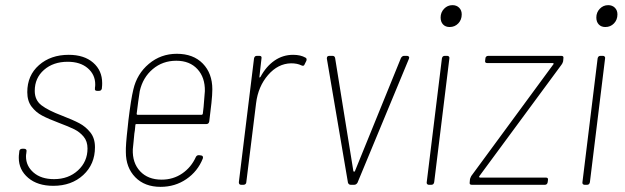

<svg xmlns="http://www.w3.org/2000/svg" viewBox="-20 -718 2428 746"><path d="M53 -105Q53 -115 54 -120L55 -130Q55 -134 58 -137Q61 -140 66 -140H74Q79 -140 81.5 -137Q84 -134 83 -130L82 -121Q81 -117 81 -110Q81 -73 110.5 -47.5Q140 -22 190 -22Q246 -22 283 -56Q320 -90 320 -141Q320 -169 305 -187Q290 -205 269 -215.5Q248 -226 208 -241Q168 -256 143.5 -269Q119 -282 102.5 -304Q86 -326 86 -360Q86 -425 131.5 -465Q177 -505 247 -505Q307 -505 342 -474.5Q377 -444 377 -395Q377 -384 376 -378V-375Q374 -365 365 -365H357Q347 -365 349 -375V-378Q350 -382 350 -390Q350 -428 321 -453Q292 -478 243 -478Q187 -478 151 -446.5Q115 -415 115 -365Q115 -329 141 -309Q167 -289 220 -269Q264 -252 288.5 -239Q313 -226 331 -203.5Q349 -181 349 -146Q349 -80 303.5 -38Q258 4 187 4Q126 4 89.5 -27Q53 -58 53 -105Z M741 -108Q745 -116 754 -115L762 -114Q771 -112 768 -102Q748 -52 704 -22Q660 8 604 8Q542 8 505.5 -29.5Q469 -67 469 -127Q468 -153 476 -222L479 -251Q489 -333 498 -370Q512 -431 558.5 -470Q605 -509 667 -509Q731 -509 768 -471Q805 -433 805 -371Q805 -350 801.5 -317.5Q798 -285 793 -246Q791 -236 782 -236H510Q506 -236 506 -232Q504 -208 502 -199Q501 -183 499 -167.5Q497 -152 496 -138Q494 -85 524.5 -52.5Q555 -20 608 -20Q653 -20 688 -44Q723 -68 741 -108ZM523 -364 517 -323 511 -276Q511 -272 515 -272H763Q767 -272 768 -276L771 -302L776 -364Q777 -417 747 -449.5Q717 -482 665 -482Q612 -482 573.5 -449.5Q535 -417 523 -364Z M1167 -494Q1170 -493 1171 -489Q1172 -485 1170 -481L1164 -469Q1161 -459 1151 -464Q1135 -472 1111 -472Q1060 -471 1021.5 -426.5Q983 -382 975 -317L937 -10Q937 -6 934 -3Q931 0 926 0H917Q908 0 908 -10L967 -491Q969 -501 978 -501H988Q998 -501 996 -491L988 -420Q987 -417 988.5 -417Q990 -417 992 -419Q1014 -460 1046.5 -482.5Q1079 -505 1119 -505Q1148 -505 1167 -494Z M1332 -8 1250 -490V-492Q1250 -501 1260 -501H1272Q1280 -501 1282 -493L1353 -53Q1354 -51 1356 -51Q1358 -51 1359 -53L1538 -493Q1543 -501 1550 -501H1561Q1566 -501 1568.5 -498Q1571 -495 1569 -490L1369 -8Q1364 0 1356 0H1343Q1335 0 1332 -8Z M1692 -650Q1692 -670 1705.5 -684Q1719 -698 1738 -698Q1754 -698 1764 -688Q1774 -678 1774 -662Q1774 -641 1760.5 -627Q1747 -613 1727 -613Q1711 -613 1701.5 -623Q1692 -633 1692 -650ZM1638 -10 1697 -491Q1699 -501 1708 -501H1718Q1722 -501 1724.5 -498Q1727 -495 1726 -491L1667 -10Q1665 0 1656 0H1646Q1642 0 1639.5 -3Q1637 -6 1638 -10Z M1805 -10 1806 -21Q1806 -24 1811 -34L2130 -468Q2132 -469 2131 -471Q2130 -473 2128 -473H1873Q1863 -473 1865 -483L1866 -491Q1866 -495 1869 -498Q1872 -501 1877 -501H2161Q2171 -501 2169 -491L2168 -480Q2166 -472 2162 -467L1842 -33Q1841 -32 1842 -30Q1843 -28 1845 -28H2101Q2111 -28 2109 -18L2108 -10Q2106 0 2097 0H1813Q1803 0 1805 -10Z M2297 -650Q2297 -670 2310.5 -684Q2324 -698 2343 -698Q2359 -698 2369 -688Q2379 -678 2379 -662Q2379 -641 2365.5 -627Q2352 -613 2332 -613Q2316 -613 2306.5 -623Q2297 -633 2297 -650ZM2243 -10 2302 -491Q2304 -501 2313 -501H2323Q2327 -501 2329.5 -498Q2332 -495 2331 -491L2272 -10Q2270 0 2261 0H2251Q2247 0 2244.5 -3Q2242 -6 2243 -10Z"/></svg>

Font: Barlow Semi Condensed Thin
Style: Italic
Weight: 250
Width: 4
Italic angle: -7°
Designer: Jeremy Tribby
Foundry: Tribby Type
Version: Version 1.408